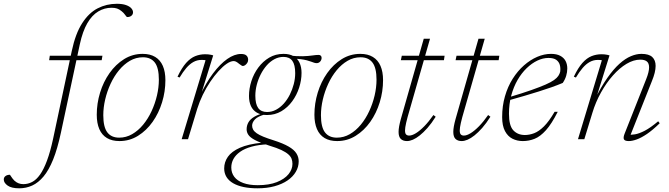

<svg xmlns="http://www.w3.org/2000/svg" viewBox="-200 -735 3531 1014"><path d="M59.5 -417 63 -440.5H341L337 -417ZM121.5 -33.5Q103.5 50.5 80.8 107Q58 163.5 30.2 196.8Q2.5 230 -29.8 244.8Q-62 259.5 -98.5 259.5Q-139.5 259.5 -159.8 245Q-180 230.5 -180 213Q-180 201.5 -171 194.8Q-162 188 -147.5 188Q-144.5 191.5 -139.5 199.8Q-134.5 208 -124 219Q-113 229 -101.5 233.2Q-90 237.5 -76.5 237.5Q-52.5 237.5 -30.2 226Q-8 214.5 11.5 187Q31 159.5 48.2 113.2Q65.5 67 80.5 -2.5L179 -465.5Q198.5 -557.5 233.8 -612.2Q269 -667 315.8 -691Q362.5 -715 417 -715Q446.5 -715 465.5 -708.2Q484.5 -701.5 493.5 -691.2Q502.5 -681 502.5 -670Q502.5 -658.5 493.5 -651.5Q484.5 -644.5 470.5 -645Q467 -647.5 460.2 -657.2Q453.5 -667 441.5 -676.5Q430 -686 418.2 -690Q406.5 -694 389 -694Q351.5 -694 318.8 -674.5Q286 -655 261.2 -612.5Q236.5 -570 221.5 -501Z M553.5 -450.5Q593 -450.5 619.8 -434.2Q646.5 -418 660 -387Q673.5 -356 673.5 -311.5Q673.5 -252 656 -194.8Q638.5 -137.5 606 -91.5Q573.5 -45.5 529 -17.8Q484.5 10 431 10Q391.5 10 364.8 -6Q338 -22 324.5 -53.2Q311 -84.5 311 -129Q311 -188.5 328.5 -245.8Q346 -303 378.5 -349Q411 -395 455.5 -422.8Q500 -450.5 553.5 -450.5ZM429.5 -8Q466 -8 498 -26.5Q530 -45 556 -76.5Q582 -108 600.5 -148Q619 -188 629 -230.8Q639 -273.5 639 -314Q639 -376.5 617.8 -404.5Q596.5 -432.5 555 -432.5Q518 -432.5 486.2 -414Q454.5 -395.5 428.5 -364Q402.5 -332.5 384 -292.5Q365.5 -252.5 355.5 -209.8Q345.5 -167 345.5 -126.5Q345.5 -64 366.8 -36Q388 -8 429.5 -8Z M885.5 -416.5Q882.5 -418 877 -418.2Q871.5 -418.5 863 -418.5Q841.5 -418.5 821.8 -407.8Q802 -397 784 -376Q766 -355 748.5 -325.5L737.5 -330Q760 -377 783 -402.8Q806 -428.5 831 -438.5Q856 -448.5 883.5 -448.5Q891.5 -448.5 899.8 -447.8Q908 -447 915 -445.5Q922 -444 926 -442.5L859 -227.5H855Q888 -298 925.2 -347.5Q962.5 -397 1000.2 -423.5Q1038 -450 1073 -450Q1093 -450 1101.8 -441.5Q1110.5 -433 1110.5 -419.5Q1110.5 -410 1105.8 -402.8Q1101 -395.5 1094.8 -391Q1088.5 -386.5 1082.5 -386.5Q1079 -386.5 1073.8 -390.2Q1068.5 -394 1062 -398.5Q1056.5 -403.5 1049 -408Q1041.5 -412.5 1034.5 -412.5Q1018 -412.5 997.2 -398.2Q976.5 -384 954 -359.2Q931.5 -334.5 910 -302.5Q888.5 -270.5 871 -234.2Q853.5 -198 842 -161.5L793 0H759.5Z M1472.5 -401.5Q1465.5 -401.5 1458.8 -403.8Q1452 -406 1442.8 -409.5Q1433.5 -413 1420.2 -416.5Q1407 -420 1387.8 -422.5Q1368.5 -425 1341 -425.5L1319.5 -442.5Q1368.5 -437 1399.2 -438Q1430 -439 1449.5 -442Q1469 -445 1483 -445Q1489.5 -445 1494 -441Q1498.5 -437 1498.5 -429.5Q1498.5 -424 1496.5 -419Q1494.5 -414 1491 -410Q1487.5 -406 1482.8 -403.8Q1478 -401.5 1472.5 -401.5ZM1210.5 -143.5Q1235.5 -143.5 1258 -155.5Q1280.5 -167.5 1299 -188.2Q1317.5 -209 1330.8 -235.5Q1344 -262 1351.5 -291Q1359 -320 1359 -348.5Q1359 -393 1343.8 -413.8Q1328.5 -434.5 1297 -434.5Q1272 -434.5 1249.5 -422.5Q1227 -410.5 1208.8 -389.8Q1190.5 -369 1177 -342.5Q1163.5 -316 1156 -287Q1148.5 -258 1148.5 -229.5Q1148.5 -185 1163.8 -164.2Q1179 -143.5 1210.5 -143.5ZM1297.5 -450.5Q1329.5 -450.5 1350.8 -438Q1372 -425.5 1382.2 -403Q1392.5 -380.5 1392.5 -350Q1392.5 -311.5 1379.8 -272Q1367 -232.5 1343.2 -200Q1319.5 -167.5 1285.8 -147.5Q1252 -127.5 1210 -127.5Q1178 -127.5 1156.8 -140Q1135.5 -152.5 1125.2 -175Q1115 -197.5 1115 -228Q1115 -267 1127.5 -306.2Q1140 -345.5 1164 -378Q1188 -410.5 1221.5 -430.5Q1255 -450.5 1297.5 -450.5ZM1160 259.5Q1119.5 259.5 1087 252.8Q1054.5 246 1031.5 232.8Q1008.5 219.5 996.2 199.8Q984 180 984 154.5Q984 121 1003.5 93Q1023 65 1066.8 45.5Q1110.5 26 1184 18.5L1211.5 19.5L1217.5 27Q1166 29 1128.8 39.5Q1091.5 50 1068 66.8Q1044.5 83.5 1033 104.5Q1021.5 125.5 1021.5 149.5Q1021.5 178 1037.5 199Q1053.5 220 1084.8 231.5Q1116 243 1161 243Q1221 243 1262 226.8Q1303 210.5 1323.8 184.8Q1344.5 159 1344.5 130.5Q1344.5 116 1340 103.8Q1335.5 91.5 1322.5 80Q1309.5 68.5 1285.8 57.2Q1262 46 1223.5 34.5Q1173 18.5 1147 4.8Q1121 -9 1111.8 -22.8Q1102.5 -36.5 1102.5 -52Q1102.5 -72 1112 -88.8Q1121.5 -105.5 1142.5 -118Q1163.5 -130.5 1196 -138.5L1202 -131.5Q1162 -121 1146.8 -104.8Q1131.5 -88.5 1131.5 -71.5Q1131.5 -60 1137.2 -50Q1143 -40 1156 -31Q1169 -22 1191 -13Q1213 -4 1245 6Q1295 22 1324 38.8Q1353 55.5 1365.2 74.8Q1377.5 94 1377.5 117Q1377.5 146.5 1362.2 172.5Q1347 198.5 1318.5 218Q1290 237.5 1250 248.5Q1210 259.5 1160 259.5Z M1703 -450.5Q1742.5 -450.5 1769.2 -434.2Q1796 -418 1809.5 -387Q1823 -356 1823 -311.5Q1823 -252 1805.5 -194.8Q1788 -137.5 1755.5 -91.5Q1723 -45.5 1678.5 -17.8Q1634 10 1580.5 10Q1541 10 1514.2 -6Q1487.5 -22 1474 -53.2Q1460.5 -84.5 1460.5 -129Q1460.5 -188.5 1478 -245.8Q1495.5 -303 1528 -349Q1560.5 -395 1605 -422.8Q1649.5 -450.5 1703 -450.5ZM1579 -8Q1615.5 -8 1647.5 -26.5Q1679.5 -45 1705.5 -76.5Q1731.5 -108 1750 -148Q1768.5 -188 1778.5 -230.8Q1788.5 -273.5 1788.5 -314Q1788.5 -376.5 1767.2 -404.5Q1746 -432.5 1704.5 -432.5Q1667.5 -432.5 1635.8 -414Q1604 -395.5 1578 -364Q1552 -332.5 1533.5 -292.5Q1515 -252.5 1505 -209.8Q1495 -167 1495 -126.5Q1495 -64 1516.2 -36Q1537.5 -8 1579 -8Z M1917 -417 1922 -440.5H2148L2144.5 -417ZM1952.5 -116.5Q1948 -100 1945 -86.5Q1942 -73 1940.5 -63.2Q1939 -53.5 1939 -46Q1939 -30.5 1944.8 -24.8Q1950.5 -19 1961 -19Q1976 -19 1996.5 -31.5Q2017 -44 2040.8 -68.2Q2064.5 -92.5 2089 -127.5L2101 -118.5Q2079 -83.5 2057.5 -59.2Q2036 -35 2016.8 -19.8Q1997.5 -4.5 1980.5 2.8Q1963.5 10 1949.5 10Q1928.5 10 1916.8 -1.2Q1905 -12.5 1905 -38.5Q1905 -51.5 1908 -68.2Q1911 -85 1917 -106.5L2038 -530.5H2071Z M2206 -417 2211 -440.5H2437L2433.5 -417ZM2241.5 -116.5Q2237 -100 2234 -86.5Q2231 -73 2229.5 -63.2Q2228 -53.5 2228 -46Q2228 -30.5 2233.8 -24.8Q2239.5 -19 2250 -19Q2265 -19 2285.5 -31.5Q2306 -44 2329.8 -68.2Q2353.5 -92.5 2378 -127.5L2390 -118.5Q2368 -83.5 2346.5 -59.2Q2325 -35 2305.8 -19.8Q2286.5 -4.5 2269.5 2.8Q2252.5 10 2238.5 10Q2217.5 10 2205.8 -1.2Q2194 -12.5 2194 -38.5Q2194 -51.5 2197 -68.2Q2200 -85 2206 -106.5L2327 -530.5H2360Z M2696.5 -429Q2667.5 -429 2638 -415Q2608.5 -401 2581.5 -375Q2554.5 -349 2533.5 -312.8Q2512.5 -276.5 2500.2 -231.2Q2488 -186 2488 -134.5Q2488 -71 2511.2 -46.5Q2534.5 -22 2572 -22Q2596 -22 2621 -31.5Q2646 -41 2672.8 -67.5Q2699.5 -94 2729 -144.5H2745.5Q2713.5 -81 2683.5 -47.5Q2653.5 -14 2623.5 -2Q2593.5 10 2561 10Q2531 10 2506.2 -2.5Q2481.5 -15 2466.8 -43Q2452 -71 2452 -116.5Q2452 -175.5 2466.8 -226.5Q2481.5 -277.5 2507.5 -318.8Q2533.5 -360 2567 -389.5Q2600.5 -419 2637.2 -434.8Q2674 -450.5 2710 -450.5Q2740 -450.5 2759 -440.2Q2778 -430 2787 -412.8Q2796 -395.5 2796 -373.5Q2796 -354 2790.2 -334.8Q2784.5 -315.5 2772 -297Q2744.5 -285.5 2712.8 -274.2Q2681 -263 2645.2 -251.8Q2609.5 -240.5 2570.2 -229Q2531 -217.5 2488 -205.5L2489.5 -222Q2558.5 -242.5 2605.2 -259Q2652 -275.5 2681 -288.2Q2710 -301 2725.8 -312.2Q2741.5 -323.5 2748.5 -334Q2755.5 -344.5 2758.5 -356Q2761 -376 2756.5 -392.2Q2752 -408.5 2738 -418.8Q2724 -429 2696.5 -429Z M2841.5 -325.5 2830.5 -330Q2853 -377 2876 -402.8Q2899 -428.5 2924 -438.5Q2949 -448.5 2976.5 -448.5Q2984.5 -448.5 2992.5 -447.8Q3000.5 -447 3007.5 -445.5Q3014.5 -444 3019 -442.5L2945.5 -207H2940Q2974.5 -276.5 3007.5 -323.5Q3040.5 -370.5 3071.5 -398.2Q3102.5 -426 3131.8 -438.2Q3161 -450.5 3187.5 -450.5Q3227 -450.5 3244.8 -433.8Q3262.5 -417 3262.5 -387Q3262.5 -370.5 3257.5 -350.2Q3252.5 -330 3243 -307L3125.5 -11L3114 -23.5Q3131 -22 3153 -25.5Q3175 -29 3205 -44.5Q3235 -60 3276 -94.5L3284 -84Q3247 -48 3216.8 -27.5Q3186.5 -7 3162.5 1.5Q3138.5 10 3121 10Q3099.5 10 3095 0.5Q3090.5 -9 3099.5 -31L3212.5 -316.5Q3220.5 -336.5 3224.2 -352Q3228 -367.5 3228 -379Q3228 -401 3216.2 -410.5Q3204.5 -420 3181.5 -420Q3146 -420 3108.8 -397.8Q3071.5 -375.5 3036.8 -336.2Q3002 -297 2973.8 -246.2Q2945.5 -195.5 2928.5 -139L2886 0H2852.5L2978.5 -416.5Q2975.5 -418 2970 -418.2Q2964.5 -418.5 2956 -418.5Q2934.5 -418.5 2914.8 -407.8Q2895 -397 2877 -376Q2859 -355 2841.5 -325.5Z"/></svg>

Font: Newsreader 16pt 16pt ExtraLight
Style: Italic
Weight: 250
Italic angle: -17°
Version: Version 1.003